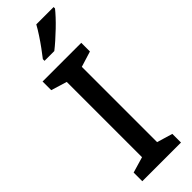

<svg xmlns="http://www.w3.org/2000/svg" viewBox="-309 -957 972 972"><g transform="rotate(-45 177.0 -470.5)"><path d="M315 0H38V-62L123 -87V-626L38 -652V-714H315V-652L231 -626V-87L315 -62ZM344 -931Q333 -917 314.5 -897Q296 -877 273.5 -855.5Q251 -834 229 -814.5Q207 -795 189 -781H119V-793Q134 -812 153 -838Q172 -864 190 -891.5Q208 -919 220 -941H344Z"/></g></svg>

Font: Noto Sans Devanagari Medium
Style: Regular
Weight: 500
Version: Version 2.003